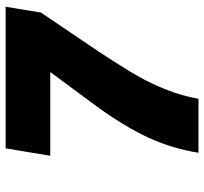

<svg xmlns="http://www.w3.org/2000/svg" viewBox="-42 -698 740 697"><g transform="rotate(-90 328.5 -350.0)"><path d="M122 0Q130 -49 143.5 -94Q157 -139 177.5 -183Q198 -227 225.5 -272.5Q253 -318 290 -369L415 -538H111L138 -700H652L631 -572L491 -365Q451 -304 421.5 -256Q392 -208 372.5 -166.5Q353 -125 339.5 -85Q326 -45 318 0Z"/></g></svg>

Font: Georama ExtraBold
Style: Italic
Weight: 800
Italic angle: -9°
Version: Version 1.001